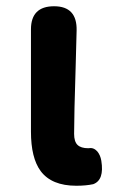

<svg xmlns="http://www.w3.org/2000/svg" viewBox="-20 -580 369 614"><path d="M224 14Q145 14 110 -33Q79 -75 79 -159V-359V-486Q79 -560 153 -560Q227 -560 225 -482Q224 -445 222 -369Q217 -211 217 -152Q217 -127 228 -116.5Q239 -106 262 -106Q263 -106 264 -106Q279 -109 291 -96Q301 -84 304 -66Q314 -4 278 9Q255 14 224 14Z"/></svg>

Font: GenSenRounded JP B
Style: Regular
Weight: 700
Version: Version 1.501;PS 1;hotconv 16.6.51;makeotf.lib2.5.65220